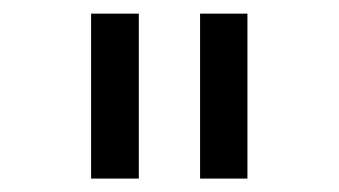

<svg xmlns="http://www.w3.org/2000/svg" viewBox="-20 -710 499 283"><path d="M114.3 -446.8V-689.9H184.6V-446.8ZM274.9 -446.8V-689.9H344.7V-446.8Z"/></svg>

Font: HK Grotesk Medium Legacy
Style: Regular
Weight: 500
Designer: Alfredo Marco Pradil
Foundry: Hanken Design Co.
Version: Version 2.022;PS 002.022;hotconv 1.0.88;makeotf.lib2.5.64775